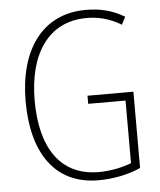

<svg xmlns="http://www.w3.org/2000/svg" viewBox="-53 -770 689 825"><g transform="rotate(-5 292.0 -357.0)"><path d="M323 -356V-321H484V-51C445 -36 395 -25 343 -25C176 -25 95 -153 95 -355C95 -553 181 -689 348 -689C397 -689 446 -678 497 -647L514 -680C461 -712 407 -724 348 -724C156 -724 56 -572 56 -355C56 -138 147 10 339 10C400 10 466 -2 521 -27V-356Z"/></g></svg>

Font: Noto Sans Devanagari UI Condensed ExtraLight
Style: Regular
Weight: 200
Width: 3
Designer: Jelle Bosma - Monotype Design Team
Foundry: Monotype Imaging Inc.
Version: Version 2.004